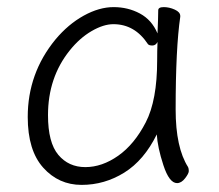

<svg xmlns="http://www.w3.org/2000/svg" viewBox="-20 -504 615 540"><path d="M487 -457Q474 -368 474 -196Q474 -89 509 -34Q511 -30 511 -23Q511 -16 500.5 -2.5Q490 11 478 11Q456 11 439.5 -39.5Q423 -90 421 -126Q385 -53 329.5 -18.5Q274 16 209.5 16Q145 16 101.5 -32.5Q58 -81 58 -175Q58 -298 136 -393Q172 -436 215.5 -460Q259 -484 299.5 -484Q340 -484 373.5 -466Q407 -448 423 -410Q425 -456 425 -475Q425 -484 440.5 -484Q456 -484 471.5 -477Q487 -470 487 -459ZM423 -386Q418 -376 408.5 -376Q399 -376 396 -380Q359 -436 299 -436Q271 -436 237.5 -416.5Q204 -397 176 -362Q115 -286 115 -180Q115 -103 144 -68.5Q173 -34 220 -34Q267 -34 312.5 -66Q358 -98 390 -160Q422 -222 422 -334Q422 -361 423 -386Z"/></svg>

Font: ToneOZ-Pinyin-WenKai-Light
Style: Light
Weight: 300
Designer: Fontworks Inc.
Foundry: ToneOZ
Version: Version 0.240331